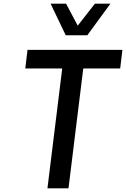

<svg xmlns="http://www.w3.org/2000/svg" viewBox="-20 -1020 683 1040"><path d="M453 -829H336L254 -1000H338L401 -881L494 -1000H578ZM643 -750 631 -649H431L351 0H237L317 -649H117L129 -750Z"/></svg>

Font: Orkney Medium
Style: MediumItalic
Weight: 500
Designer: Samuel Oakes and Alfredo Marco Pradil
Foundry: Alfredo Marco Pradil
Version: 1.0; ttfautohint (v1.5)